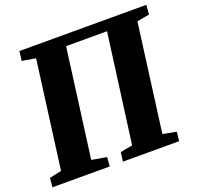

<svg xmlns="http://www.w3.org/2000/svg" viewBox="-132 -884 1061 1024"><g transform="rotate(-20 398.0 -371.5)"><path d="M1.5 -51.8 69.3 -66.4 149.9 -676.3 72.8 -689.5 79.6 -743.2H799.8L795.4 -689.5L725.1 -677.2L644.5 -66.4L721.2 -51.8L715.3 0H396.5L403.3 -51.8L472.2 -64.9L554.7 -682.6H322.3L240.7 -66.4L325.7 -51.8L321.8 0H-3.9Z"/></g></svg>

Font: Merriweather UltraBold
Style: Italic
Weight: 900
Italic angle: -7°
Designer: Eben Sorkin ( eben@eyebytes.com )
Foundry: Eben Sorkin ( eben@eyebytes.com )
Version: Version 1.52; ttfautohint (v1.4.1)